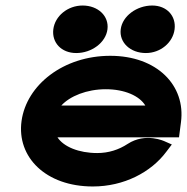

<svg xmlns="http://www.w3.org/2000/svg" viewBox="-20 -664 677 695"><path d="M508 -472C561 -472 606 -510 612 -558C618 -606 584 -644 531 -644C475 -644 423 -606 417 -558C411 -510 452 -472 508 -472ZM256 -472C312 -472 363 -510 369 -558C375 -606 335 -644 279 -644C225 -644 179 -606 173 -558C167 -510 202 -472 256 -472ZM628 -167 635 -221C653 -355 548 -462 379 -462C210 -462 76 -357 58 -226C40 -95 146 11 316 11C428 11 527 -40 583 -116L602 -141L577 -152C577 -152 508 -186 442 -143C410 -122 373 -110 332 -110C265 -110 210 -133 188 -167ZM202 -282C233 -316 294 -341 363 -341C431 -341 485 -317 506 -282Z"/></svg>

Font: Charger
Style: HemiRT
Weight: 900
Designer: Jasper
Foundry: Cannot Into Space Fonts
Version: Version 0.99